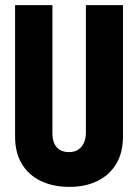

<svg xmlns="http://www.w3.org/2000/svg" viewBox="-20 -720 541 751"><path d="M461 -186V-700H316V-201Q316 -178 308 -161Q300 -144 285.5 -134.5Q271 -125 250 -125Q229 -125 214.5 -133.5Q200 -142 192.5 -158.5Q185 -175 185 -200V-700H39V-186Q39 -122 66 -78Q93 -34 141 -11.5Q189 11 251 11Q313 11 360 -11.5Q407 -34 434 -78Q461 -122 461 -186Z"/></svg>

Font: Advent Pro ExtraBold
Style: Regular
Weight: 800
Designer: VivaRado, Andreas Kalpakidis
Foundry: VivaRado, Andreas Kalpakidis
Version: Version 3.000